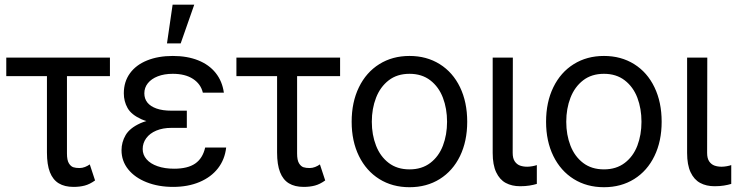

<svg xmlns="http://www.w3.org/2000/svg" viewBox="-20 -771 3075 802"><path d="M439.2 -453H6.2V-530.4H439.2ZM259.7 -530.4V-129.8Q259.7 -102.2 267.6 -89.1Q275.6 -76 286.1 -72.5Q296.6 -69.1 312.2 -69.1Q323.5 -69.1 334.9 -73.5Q346.3 -78 355 -84.3L377.1 -17.3Q355 -1.4 334.1 4.1Q313.2 9.7 287.3 9.7Q250 9.7 225.5 -5.2Q201 -20 188.5 -51.6Q176.1 -83.2 176.1 -134V-530.4Z M760.4 -276.2V-236.9H696.1Q660.2 -236.9 632.9 -225.5Q605.7 -214.1 590.8 -193.7Q576 -173.3 576 -148.5Q576 -124.3 592.2 -105.7Q608.4 -87 638.1 -76.7Q667.8 -66.3 707.2 -66.3Q764.2 -66.3 795.4 -87.9Q826.7 -109.5 837 -154.7H924.7Q919.2 -105 890.5 -68Q861.9 -31.1 813.5 -10.7Q765.2 9.7 703 9.7Q641.6 9.7 592.5 -9.7Q543.5 -29 515.5 -63.7Q487.6 -98.4 487.6 -143.6Q487.6 -177.1 504.8 -206.7Q522.1 -236.2 566.3 -256.2Q610.5 -276.2 687.2 -276.2ZM497.2 -381.2Q497.2 -429.6 522.8 -464.8Q548.3 -500 594.6 -518.6Q640.9 -537.3 701.7 -537.3Q762.1 -537.3 807.8 -519Q853.6 -500.7 881 -466.2Q908.5 -431.6 915.1 -384H827.3Q818.7 -420.2 786.1 -441.5Q753.5 -462.7 701.7 -462.7Q666.1 -462.7 639.3 -452.3Q612.6 -442 597.7 -423.5Q582.9 -405 582.9 -381.2Q582.9 -358.8 595.6 -342.7Q608.4 -326.7 633.6 -317.7Q658.8 -308.7 696.1 -308.7H760.4V-254.1H687.2Q612.2 -254.1 570.3 -273.1Q528.3 -292.1 512.8 -319.9Q497.2 -347.7 497.2 -381.2ZM701 -751.4H791.4L734.8 -589.8H677.5Z M1400.6 -453H967.5V-530.4H1400.6ZM1221 -530.4V-129.8Q1221 -102.2 1228.9 -89.1Q1236.9 -76 1247.4 -72.5Q1257.9 -69.1 1273.5 -69.1Q1284.9 -69.1 1296.3 -73.5Q1307.7 -78 1316.3 -84.3L1338.4 -17.3Q1316.3 -1.4 1295.4 4.1Q1274.5 9.7 1248.6 9.7Q1211.3 9.7 1186.8 -5.2Q1162.3 -20 1149.9 -51.6Q1137.4 -83.2 1137.4 -134V-530.4Z M1448.9 -262.4Q1448.9 -344.3 1479.3 -406.6Q1509.7 -468.9 1564.4 -503.1Q1619.1 -537.3 1690.6 -537.3Q1762.1 -537.3 1816.8 -503.1Q1871.5 -468.9 1901.6 -406.6Q1931.6 -344.3 1931.6 -262.4Q1931.6 -181.3 1901.6 -119.3Q1871.5 -57.3 1816.8 -23.1Q1762.1 11 1690.6 11Q1619.1 11 1564.4 -23.1Q1509.7 -57.3 1479.3 -119.3Q1448.9 -181.3 1448.9 -262.4ZM1847.4 -262.4Q1847.4 -317.3 1830.1 -362.7Q1812.8 -408.1 1777.5 -435.4Q1742.1 -462.7 1690.6 -462.7Q1638.8 -462.7 1603.6 -435.4Q1568.4 -408.1 1550.8 -362.7Q1533.1 -317.3 1533.1 -262.4Q1533.1 -207.9 1550.8 -162.6Q1568.4 -117.4 1603.6 -90.5Q1638.8 -63.5 1690.6 -63.5Q1742.1 -63.5 1777.5 -90.5Q1812.8 -117.4 1830.1 -162.6Q1847.4 -207.9 1847.4 -262.4Z M2122.2 -530.4 2121.5 -132.6Q2121.5 -109.5 2130.2 -96.9Q2138.8 -84.3 2152.1 -79.4Q2165.4 -74.6 2182.3 -74.6Q2192 -74.6 2204.2 -76.8Q2216.5 -79.1 2222.4 -81.5V-2.8Q2208.6 1.4 2191.6 4.1Q2174.7 6.9 2152.6 6.9Q2118.1 6.9 2092.5 -6.9Q2067 -20.7 2052.5 -51.6Q2038 -82.5 2038 -131.9V-530.4Z M2261 -262.4Q2261 -344.3 2291.4 -406.6Q2321.8 -468.9 2376.6 -503.1Q2431.3 -537.3 2502.8 -537.3Q2574.2 -537.3 2629 -503.1Q2683.7 -468.9 2713.7 -406.6Q2743.8 -344.3 2743.8 -262.4Q2743.8 -181.3 2713.7 -119.3Q2683.7 -57.3 2629 -23.1Q2574.2 11 2502.8 11Q2431.3 11 2376.6 -23.1Q2321.8 -57.3 2291.4 -119.3Q2261 -181.3 2261 -262.4ZM2659.5 -262.4Q2659.5 -317.3 2642.3 -362.7Q2625 -408.1 2589.6 -435.4Q2554.2 -462.7 2502.8 -462.7Q2451 -462.7 2415.7 -435.4Q2380.5 -408.1 2362.9 -362.7Q2345.3 -317.3 2345.3 -262.4Q2345.3 -207.9 2362.9 -162.6Q2380.5 -117.4 2415.7 -90.5Q2451 -63.5 2502.8 -63.5Q2554.2 -63.5 2589.6 -90.5Q2625 -117.4 2642.3 -162.6Q2659.5 -207.9 2659.5 -262.4Z M2934.4 -530.4 2933.7 -132.6Q2933.7 -109.5 2942.3 -96.9Q2951 -84.3 2964.3 -79.4Q2977.6 -74.6 2994.5 -74.6Q3004.1 -74.6 3016.4 -76.8Q3028.7 -79.1 3034.5 -81.5V-2.8Q3020.7 1.4 3003.8 4.1Q2986.9 6.9 2964.8 6.9Q2930.2 6.9 2904.7 -6.9Q2879.1 -20.7 2864.6 -51.6Q2850.1 -82.5 2850.1 -131.9V-530.4Z"/></svg>

Font: Pretendard Variable
Style: Regular
Weight: 400
Designer: Base glyphs from Inter by Rasmus Andersson; Hangul glyphs from Noto Sans CJK(Source Han Sans) by Jang Soo-young and Kang
Foundry: Kil Hyung-jin
Version: Version 1.100;FEAKit 1.0